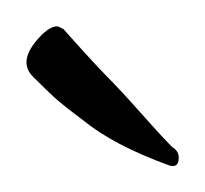

<svg xmlns="http://www.w3.org/2000/svg" viewBox="-20 -450 155 145"><path d="M108 -325Q86 -333 70 -341.5Q54 -350 43 -359Q27 -371 21 -376.5Q15 -382 5 -392Q0 -397 0 -403Q0 -411 9 -421Q18 -431 24 -430Q24 -430 28 -428Q35 -420 45.5 -408.5Q56 -397 61 -392Q71 -382 86.5 -364.5Q102 -347 110 -339Q115 -336 115 -331Q115 -323 108 -325Z"/></svg>

Font: The Nautigal
Style: Bold
Weight: 700
Designer: Robert E. Leuschke
Foundry: Robert E. Leuschke
Version: Version 1.100; ttfautohint (v1.8.3)